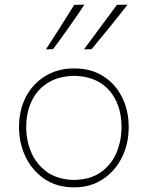

<svg xmlns="http://www.w3.org/2000/svg" viewBox="-20 -799 637 828"><path d="M300 9Q225 9 171.8 -27.2Q118.5 -63.5 90.2 -122.8Q62 -182 62 -251Q62 -325 92.2 -382Q122.5 -439 176.2 -471.5Q230 -504 300 -504Q372 -504 424.8 -470.8Q477.5 -437.5 506.2 -380.2Q535 -323 535 -251Q535 -178.5 505.5 -119.5Q476 -60.5 423 -25.8Q370 9 300 9ZM300 -23Q370.5 -24.5 415.8 -57Q461 -89.5 482.5 -141Q504 -192.5 504 -251Q504 -349.5 450.5 -409.8Q397 -470 300 -472Q231 -470.5 185 -441Q139 -411.5 116 -362Q93 -312.5 93 -251Q93 -192.5 115.2 -141Q137.5 -89.5 183.2 -57Q229 -24.5 300 -23ZM342 -586Q378 -634 413.5 -682.5Q449 -731 484 -778L530 -779Q492.5 -730.5 453.8 -682.8Q415 -635 375 -587ZM178 -586Q209.5 -634 239.8 -682Q270 -730 300 -778L344 -779Q312 -730.5 278.2 -682.8Q244.5 -635 209 -587Z"/></svg>

Font: Commissioner Loud Thin
Style: Regular
Weight: 100
Designer: Kostas Bartsokas
Foundry: Kostas Bartsokas
Version: Version 1.000; ttfautohint (v1.8.3)